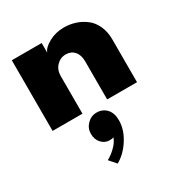

<svg xmlns="http://www.w3.org/2000/svg" viewBox="-172 -541 905 966"><g transform="rotate(-30 281.0 -58.0)"><path d="M338 -422.5Q372.5 -422.5 404 -412.5Q435.5 -402.5 462.2 -382.2Q489 -362 504.8 -327.5Q520.5 -293 520.5 -248.5V0H347V-221Q347 -258.5 328.5 -279.5Q310 -300.5 279.5 -300.5Q248 -300.5 225.8 -277.5Q203.5 -254.5 203.5 -218.5V0H30V-410.5H203.5V-354.5Q212.5 -380 251.8 -401.2Q291 -422.5 338 -422.5ZM267.5 30.5Q301.5 30.5 323.8 54Q346 77.5 346 120Q346 174.5 312.2 227.2Q278.5 280 231.5 306L197 266.5Q222 253 246.5 229.2Q271 205.5 279 180Q272 184.5 256 184.5Q229 184.5 209.2 163.8Q189.5 143 189.5 109Q189.5 77 212.5 53.8Q235.5 30.5 267.5 30.5Z"/></g></svg>

Font: League Spartan ExtraBold
Style: Regular
Weight: 800
Foundry: The League of Moveable Type
Version: Version 2.002